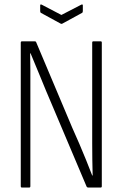

<svg xmlns="http://www.w3.org/2000/svg" viewBox="-20 -840 549 860"><path d="M78 0Q73 0 73 -6V-649Q73 -655 79 -655H135Q141 -655 142 -651L304 -267Q320 -232 335.5 -195.5Q351 -159 365.5 -123.5Q380 -88 393 -54H395Q394 -89 393.5 -125.5Q393 -162 393 -198.5Q393 -235 393 -269V-649Q393 -655 398 -655H431Q436 -655 436 -649V-6Q436 0 431 0H375Q370 0 368 -4L211 -375Q186 -433 163 -490Q140 -547 117 -601H115Q116 -565 116 -526Q116 -487 116 -448.5Q116 -410 116 -373V-6Q116 0 111 0ZM252 -734 164 -782Q160 -784 160 -790V-816Q160 -822 167 -819L255 -773L344 -819Q351 -822 351 -816V-790Q351 -784 347 -782L259 -734Q255 -732 252 -734Z"/></svg>

Font: Sofia Sans Condensed Light
Style: Regular
Weight: 300
Designer: Botio Nikoltchev, Ani Petrova
Foundry: lettersoup
Version: Version 4.101